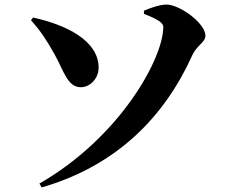

<svg xmlns="http://www.w3.org/2000/svg" viewBox="-20 -775 1040 843"><path d="M153 31 163 48C494 -48 703 -263 825 -534C843 -574 882 -590 882 -618C882 -673 769 -755 711 -755C683 -755 639 -740 612 -728V-714C670 -692 697 -675 697 -657C697 -517 505 -171 153 31ZM335 -392C376 -392 413 -431 413 -478C413 -596 272 -666 125 -698L116 -686C158 -640 187 -595 221 -534C261 -461 277 -392 335 -392Z"/></svg>

Font: GenKiMin2 TW H
Style: Regular
Weight: 900
Version: Version 2.100;PS 2.1;hotconv 16.6.51;makeotf.lib2.5.65220 DE